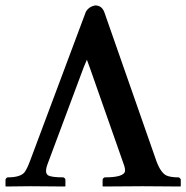

<svg xmlns="http://www.w3.org/2000/svg" viewBox="-20 -678 677 698"><path d="M210 -33.2Q216.8 -31.2 217.8 -24.9V-1L215.8 0Q214.8 0 89.8 -1Q89.8 -1 2 0L0 -1V-24.9Q2 -31.7 7.8 -33.2Q54.2 -33.2 69.3 -51.8Q78.6 -64 90.8 -97.2L292 -634.8Q303.2 -654.3 326.2 -658.2Q346.7 -658.2 356.4 -640.1Q357.9 -637.2 358.9 -634.8L548.8 -91.8Q564.9 -48.8 585.9 -39.6Q601.6 -33.2 628.9 -33.2Q635.7 -31.2 637.2 -24.9V-1L634.8 0Q633.8 0 499 -1L355 0L353 -1V-24.9Q355 -31.7 360.8 -33.2Q431.2 -33.2 434.6 -56.2Q435.1 -64 432.1 -74.2L307.1 -430.2L295.9 -460.9L284.2 -433.1L153.8 -84Q140.1 -48.3 155.8 -40Q169.4 -33.2 210 -33.2Z"/></svg>

Font: Linux Libertine O
Style: Semibold
Weight: 700
Designer: Philipp H. Poll
Foundry: Philipp H. Poll
Version: Version 5.0.0